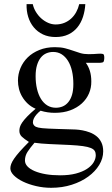

<svg xmlns="http://www.w3.org/2000/svg" viewBox="-20 -687 540 924"><path d="M481.9 -407.7Q481.9 -405.3 481 -398.7Q480 -392.1 477.5 -388.7Q475.1 -386.7 470.9 -386Q466.8 -385.3 461.9 -384.8Q456.5 -384.3 450.2 -384.8H393.1Q405.8 -367.7 412.6 -345.5Q419.4 -323.2 419.4 -295.4Q419.9 -264.6 408.2 -237.3Q396.5 -210 373.8 -189.2Q351.1 -168.5 318.4 -156.2Q285.6 -144 243.7 -144Q226.6 -144 209.5 -146.5Q192.4 -148.9 175.3 -154.3Q165.5 -147 156.7 -137.2Q147.9 -127.4 143.1 -117.4Q138.2 -107.4 138.4 -97.9Q138.7 -88.4 146 -81.5Q148.9 -78.6 153.1 -76.7Q157.2 -74.7 164.6 -73Q171.9 -71.3 183.6 -70.1Q195.3 -68.8 213.6 -68.1Q231.9 -67.4 258.1 -66.4Q284.2 -65.4 320.3 -64.5Q329.1 -64.5 344 -63.7Q358.9 -63 376.5 -59.8Q394 -56.6 411.6 -50Q429.2 -43.5 443.8 -32Q458.5 -20.5 467.5 -2.4Q476.6 15.6 476.6 41.5Q476.6 75.2 457.5 106.7Q438.5 138.2 404.8 162.8Q371.1 187.5 325.4 202.1Q279.8 216.8 226.1 216.8Q189 216.8 153.6 208.5Q118.2 200.2 90.8 187Q63.5 173.8 46.6 157Q29.8 140.1 29.8 123Q29.8 113.3 33.9 102.1Q38.1 90.8 48.1 76.2Q58.1 61.5 75.4 42Q92.8 22.5 119.1 -3.9Q96.7 -18.1 85 -29.3Q73.2 -40.5 73.2 -57.6Q73.2 -66.4 75.9 -75.9Q78.6 -85.4 86.9 -97.7Q95.2 -109.9 110.6 -126Q126 -142.1 151.4 -163.6Q129.9 -172.9 114 -187.7Q98.1 -202.6 87.4 -220.5Q76.7 -238.3 71.5 -258.5Q66.4 -278.8 66.4 -299.3Q66.4 -330.6 78.6 -359.6Q90.8 -388.7 113.5 -410.9Q136.2 -433.1 169.4 -446.5Q202.6 -460 244.1 -460Q272.9 -460 293.5 -454.6Q314 -449.2 331.3 -443.1Q348.6 -437 366.2 -431.6Q383.8 -426.3 406.7 -426.3Q421.9 -426.3 431.9 -427Q441.9 -427.7 449.2 -428.2Q456.5 -428.7 462.4 -428.7Q468.8 -428.7 475.6 -427.2Q481.9 -425.8 481.9 -407.7ZM333 -282.7Q333 -317.4 326.4 -345.7Q319.8 -374 307.1 -394.3Q294.4 -414.6 276.6 -425.8Q258.8 -437 235.8 -437Q218.3 -437 202.9 -430.4Q187.5 -423.8 176 -409.4Q164.6 -395 158 -373Q151.4 -351.1 151.4 -320.3Q151.4 -287.1 158 -259.3Q164.6 -231.4 177 -211.2Q189.5 -190.9 207.5 -179.7Q225.6 -168.5 249 -168.5Q266.6 -168.5 282 -175Q297.4 -181.6 308.8 -195.6Q320.3 -209.5 326.7 -231Q333 -252.4 333 -282.7ZM440.9 59.6Q440.9 47.9 435.8 39.3Q430.7 30.8 416.7 25.1Q402.8 19.5 378.7 16.1Q354.5 12.7 315.9 10.7Q260.7 8.3 218.3 6.3Q175.8 4.4 146 0Q125 24.4 112.5 43.7Q100.1 63 100.1 85.4Q100.1 101.1 112.3 114Q124.5 127 147 136.5Q169.4 146 200.4 151.4Q231.4 156.7 269 156.7Q313 156.7 345.2 148.2Q377.4 139.6 398.7 125.7Q419.9 111.8 430.4 94.5Q440.9 77.1 440.9 59.6ZM390.6 -667Q388.7 -634.8 379.4 -606Q370.1 -577.1 352.5 -555.4Q335 -533.7 308.8 -521.2Q282.7 -508.8 247.6 -508.8Q213.4 -508.8 187 -521.2Q160.6 -533.7 142.6 -555.4Q124.5 -577.1 115.7 -606Q106.9 -634.8 107.9 -667H137.7Q142.1 -647 153.1 -629.2Q164.1 -611.3 179 -598.1Q193.8 -585 211.7 -577.1Q229.5 -569.3 247.6 -569.3Q270.5 -569.3 289.3 -576.9Q308.1 -584.5 322.5 -597.7Q336.9 -610.8 346.7 -628.7Q356.4 -646.5 361.3 -667Z"/></svg>

Font: Doulos SIL Viet
Style: Regular
Weight: 400
Designer: Walt Agee, Victor Gaultney, Peter Martin, Debbi Hosken, Becca Hirsbrunner
Foundry: SIL International
Version: Version 5.000